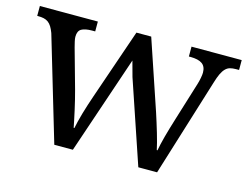

<svg xmlns="http://www.w3.org/2000/svg" viewBox="-79 -663 1020 790"><g transform="rotate(15 431.0 -268.0)"><path d="M476.1 -533.2 576.2 -236.8Q582 -218.8 588.6 -198Q595.2 -177.2 601.1 -157Q606.9 -136.7 611.8 -118.7Q616.7 -100.6 619.1 -87.9H622.1Q626.5 -112.8 636.2 -149.2Q646 -185.5 661.1 -233.9L710.9 -395Q714.8 -407.7 717.5 -422.1Q720.2 -436.5 720.2 -444.8Q720.2 -470.7 703.9 -482.4Q687.5 -494.1 653.8 -494.1H647V-536.1H860.8V-494.1H848.1Q833.5 -494.1 822.8 -491.2Q812 -488.3 803.5 -479.7Q794.9 -471.2 787.6 -456.1Q780.3 -440.9 772.9 -416L644 0H564L444.8 -352.1L426.8 -418L285.2 0H206.1L75.2 -440.9Q69.3 -456.5 63 -466.8Q56.6 -477.1 48.3 -483.2Q40 -489.3 29.3 -491.7Q18.6 -494.1 3.9 -494.1H1V-536.1H248V-494.1H234.9Q205.1 -494.1 189.9 -485.4Q174.8 -476.6 174.8 -452.1Q174.8 -443.8 177.5 -432.1Q180.2 -420.4 183.1 -409.2L230 -241.2Q234.9 -223.1 240.2 -201.7Q245.6 -180.2 250.2 -158.9Q254.9 -137.7 258.8 -119.1Q262.7 -100.6 265.1 -87.9H268.1Q270.5 -100.6 274.7 -117.4Q278.8 -134.3 284.4 -153.6Q290 -172.9 296.4 -192.9Q302.7 -212.9 309.1 -231L413.1 -533.2Z"/></g></svg>

Font: Sahl Naskh
Style: Regular
Weight: 400
Designer: Pascal Zoghbi
Version: Version 1.001